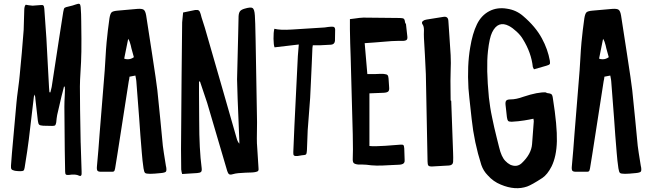

<svg xmlns="http://www.w3.org/2000/svg" viewBox="-20 -802 3446 1014"><path d="M398 126Q379 116 343 122Q332 123 328 119.5Q324 116 324 104Q322 28 322 -10Q320 -162 320 -238Q320 -251 320.5 -266Q321 -281 322 -299.5Q323 -318 323 -329Q323 -340 322 -344L318 -345Q316 -336 311.5 -319Q307 -302 305 -294Q289 -228 282 -195Q279 -179 277 -156Q275 -144 271.5 -140.5Q268 -137 256 -137Q224 -137 208 -138Q192 -139 187 -143.5Q182 -148 180 -164Q175 -202 167 -278Q167 -289 163 -303L159 -292L132 -64Q126 -14 110 84Q108 96 104 99Q100 102 88 102H84Q73 102 59 100Q45 97 41 92Q37 87 38 73Q39 51 43 7L67 -260Q69 -284 75.5 -332Q82 -380 84 -404Q96 -524 105 -644L108 -746Q108 -770 116 -777Q130 -774 152 -772L191 -775Q205 -777 209 -773Q213 -769 214 -756Q222 -652 225 -600Q227 -556 232 -469Q237 -382 239 -339Q239 -331 241 -315L246 -314Q247 -319 249.5 -328.5Q252 -338 253 -343L292 -598Q306 -692 314 -739Q317 -757 321 -760.5Q325 -764 344 -768Q363 -772 382 -779Q395 -784 400 -781Q405 -778 406 -765Q409 -728 409 -690L410 -598Q410 -507 409 -507Q409 -483 405.5 -428.5Q402 -374 402 -345Q402 -245 406 -45V-51Q407 3 411 104V118Q409 131 398 126Z M773 116Q752 116 746.5 111.5Q741 107 738 87Q732 46 729 6Q726 -25 721.5 -86.5Q717 -148 715 -178L700 -373Q700 -377 699 -381.5Q698 -386 697 -392.5Q696 -399 695 -403L664 -397Q664 -393 662.5 -385Q661 -377 660 -373L600 13Q592 63 588 87Q586 100 581.5 103Q577 106 563 105H520Q501 106 495.5 100.5Q490 95 492 76Q495 47 499.5 -9.5Q504 -66 506 -95L530 -392Q533 -423 536.5 -485.5Q540 -548 543 -579Q549 -642 558 -705Q562 -730 569.5 -737Q577 -744 603 -746L705 -755Q730 -757 739 -750.5Q748 -744 752 -720Q763 -653 783 -519Q806 -370 811 -326Q817 -270 827 -167.5Q837 -65 840 -32Q842 -13 857 79V76Q861 98 856.5 104Q852 110 830 112Q792 116 773 116ZM655 -489Q672 -489 687 -500Q680 -527 674 -547Q673 -552 670.5 -562.5Q668 -573 665 -581Q662 -589 657 -597L636 -493L637 -492Q644 -489 655 -489Z M1209 118Q1196 122 1190 118Q1184 114 1180 101Q1110 -139 1074 -259Q1070 -272 1036 -372L1031 -371V-308Q1031 -284 1031.5 -236Q1032 -188 1032 -164Q1032 -13 1045 85Q1047 100 1042 105.5Q1037 111 1021 112Q1006 113 942 117Q939 109 937 93Q936 57 936 -15L939 -399L942 -684Q942 -691 947 -736Q1000 -747 1010 -749Q1024 -751 1030 -746.5Q1036 -742 1040 -727Q1043 -713 1051.5 -688Q1060 -663 1062 -655L1152 -343Q1178 -253 1230 -71Q1234 -55 1244 -43V-56Q1243 -92 1240 -159Q1237 -226 1235 -280.5Q1233 -335 1232 -383L1238 -626L1240 -716Q1241 -734 1247.5 -742.5Q1254 -751 1271 -756Q1304 -766 1314 -759.5Q1324 -753 1326 -720Q1328 -698 1330 -588Q1331 -522 1333.5 -388.5Q1336 -255 1337 -187Q1338 -162 1337 -113Q1336 -64 1337 -40V-45Q1338 -24 1345 81Q1347 95 1343.5 100Q1340 105 1327 107Q1315 109 1306 109Q1299 109 1276.5 110Q1254 111 1238.5 112.5Q1223 114 1209 118Z M1551 22Q1537 23 1532.5 19Q1528 15 1529 1L1535 -140L1553 -506Q1553 -509 1558 -567L1430 -552Q1425 -564 1424.5 -597.5Q1424 -631 1429 -650Q1459 -642 1521 -646Q1579 -649 1695 -657Q1701 -658 1712 -659.5Q1723 -661 1728 -661H1730Q1750 -663 1750 -646Q1750 -606 1749 -586Q1747 -568 1729 -566L1672 -563H1632Q1630 -551 1630 -549Q1629 -520 1626.5 -466Q1624 -412 1622 -368Q1620 -324 1618 -285Q1616 -252 1611 -192.5Q1606 -133 1605 -114Q1604 -96 1603 -61Q1602 -26 1601 -9Q1600 4 1598.5 9Q1597 14 1592.5 15.5Q1588 17 1575 18Q1571 18 1563 20Q1555 22 1551 22Z M1915 68Q1907 67 1893.5 67Q1880 67 1872 67Q1854 65 1848 59Q1842 53 1843 35Q1845 3 1843 -94Q1841 -161 1837.5 -296Q1834 -431 1832 -499Q1831 -524 1829.5 -573Q1828 -622 1828 -646V-701Q1837 -702 1852 -704Q1867 -706 1878 -707.5Q1889 -709 1899 -709Q1963 -709 2091 -707Q2108 -707 2113 -702.5Q2118 -698 2120 -681L2124 -675Q2125 -664 2127.5 -643Q2130 -622 2131 -612Q2133 -598 2128.5 -592.5Q2124 -587 2109 -586Q2099 -586 2079 -586Q2059 -586 2049 -585Q2034 -584 2005 -581.5Q1976 -579 1962 -578L1906 -574L1920 -411H1965L1988 -412Q2010 -412 2010 -411Q2022 -410 2026.5 -405.5Q2031 -401 2032 -388L2035 -343Q2037 -326 2031 -319.5Q2025 -313 2006 -312L1931 -309V-31Q1957 -28 2015 -32Q2092 -38 2094 -38Q2107 -39 2110.5 -35.5Q2114 -32 2115 -18Q2116 -8 2116 12.5Q2116 33 2117 43Q2119 62 2101 66Q2093 68 2086 68Q2070 68 2033 70.5Q1996 73 1968.5 72.5Q1941 72 1915 68Z M2265 77Q2248 78 2243 73Q2238 68 2238 51L2229 -411Q2228 -447 2224 -513Q2220 -579 2219 -600Q2218 -621 2219 -642Q2219 -662 2213 -671Q2201 -687 2222 -696Q2232 -699 2247 -701L2322 -713Q2347 -717 2348 -691Q2349 -668 2353.5 -610Q2358 -552 2360 -510.5Q2362 -469 2360 -429Q2359 -404 2359 -376Q2359 -348 2359.5 -316.5Q2360 -285 2360 -271L2363 -270Q2367 -170 2373 8Q2374 30 2373 53Q2372 70 2352 72Q2323 73 2265 77Z M2764 183Q2701 205 2625 173Q2585 157 2556 124Q2533 101 2522 69Q2484 -50 2471 -173Q2455 -316 2454 -336Q2447 -457 2463 -550Q2475 -625 2499 -674Q2522 -721 2564 -743Q2606 -765 2658 -756Q2706 -749 2742 -718Q2809 -661 2842 -599Q2873 -542 2884 -481Q2886 -467 2883 -463Q2880 -459 2866 -455L2800 -436L2794 -448Q2786 -524 2741 -596Q2730 -615 2708.5 -635Q2687 -655 2668 -665Q2610 -695 2579 -631Q2565 -603 2557 -532Q2547 -441 2562 -287Q2565 -261 2569 -235Q2573 -209 2579.5 -179Q2586 -149 2590 -130Q2594 -111 2603.5 -74Q2613 -37 2616 -24Q2628 27 2649 48Q2660 60 2675 68Q2710 83 2735 60Q2786 12 2790 -41L2799 -161Q2799 -167 2797 -175Q2792 -174 2775 -170.5Q2758 -167 2749 -166Q2719 -161 2682 -159Q2667 -159 2663 -164Q2659 -169 2657 -184Q2656 -195 2653.5 -216Q2651 -237 2650 -247Q2648 -264 2653.5 -270.5Q2659 -277 2676 -277Q2706 -277 2744 -291Q2822 -317 2864 -314L2867 -311Q2886 -309 2892 -304.5Q2898 -300 2900 -282Q2923 -137 2921 -56Q2919 24 2893 77Q2871 120 2844 138Q2789 174 2764 183Z M3281 116Q3260 116 3254.5 111.5Q3249 107 3246 87Q3240 46 3237 6Q3234 -25 3229.5 -86.5Q3225 -148 3223 -178L3208 -373Q3208 -377 3207 -381.5Q3206 -386 3205 -392.5Q3204 -399 3203 -403L3172 -397Q3172 -393 3170.5 -385Q3169 -377 3168 -373L3108 13Q3100 63 3096 87Q3094 100 3089.5 103Q3085 106 3071 105H3028Q3009 106 3003.5 100.5Q2998 95 3000 76Q3003 47 3007.5 -9.5Q3012 -66 3014 -95L3038 -392Q3041 -423 3044.5 -485.5Q3048 -548 3051 -579Q3057 -642 3066 -705Q3070 -730 3077.5 -737Q3085 -744 3111 -746L3213 -755Q3238 -757 3247 -750.5Q3256 -744 3260 -720Q3271 -653 3291 -519Q3314 -370 3319 -326Q3325 -270 3335 -167.5Q3345 -65 3348 -32Q3350 -13 3365 79V76Q3369 98 3364.5 104Q3360 110 3338 112Q3300 116 3281 116ZM3163 -489Q3180 -489 3195 -500Q3188 -527 3182 -547Q3181 -552 3178.5 -562.5Q3176 -573 3173 -581Q3170 -589 3165 -597L3144 -493L3145 -492Q3152 -489 3163 -489Z"/></svg>

Font: Because We Connect
Style: Regular
Weight: 400
Designer: Liz Wetzel, Aaron Williamson, Russ McMullin
Foundry: Red Hat
Version: Version 1.000